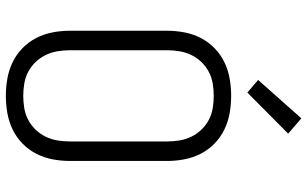

<svg xmlns="http://www.w3.org/2000/svg" viewBox="-212 -804 1025 640"><g transform="rotate(90 300.0 -484.5)"><path d="M300 8Q271 8 242.5 3Q214 -2 188 -14.5Q162 -27 141 -47.5Q120 -68 107 -93.5Q94 -119 88.5 -147.5Q83 -176 83 -205V-530Q83 -559 88.5 -587.5Q94 -616 107 -641.5Q120 -667 141 -687.5Q162 -708 188 -720.5Q214 -733 242.5 -738Q271 -743 300 -743Q329 -743 357.5 -738Q386 -733 412 -720.5Q438 -708 459 -687.5Q480 -667 493 -641.5Q506 -616 511.5 -587.5Q517 -559 517 -530V-205Q517 -176 511.5 -147.5Q506 -119 493 -93.5Q480 -68 459 -47.5Q438 -27 412 -14.5Q386 -2 357.5 3Q329 8 300 8ZM300 -50Q321 -50 341.5 -53.5Q362 -57 380 -66.5Q398 -76 412.5 -91Q427 -106 436 -124.5Q445 -143 448.5 -163.5Q452 -184 452 -205V-530Q452 -551 448.5 -571.5Q445 -592 436 -610.5Q427 -629 412.5 -644Q398 -659 380 -668.5Q362 -678 341.5 -681.5Q321 -685 300 -685Q279 -685 258.5 -681.5Q238 -678 220 -668.5Q202 -659 187.5 -644Q173 -629 164 -610.5Q155 -592 151.5 -571.5Q148 -551 148 -530V-205Q148 -184 151.5 -163.5Q155 -143 164 -124.5Q173 -106 187.5 -91Q202 -76 220 -66.5Q238 -57 258.5 -53.5Q279 -50 300 -50ZM289 -797 247 -833 375 -977 426 -933Z"/></g></svg>

Font: Iosevka Aile Light
Style: Regular
Weight: 300
Designer: Belleve Invis
Foundry: Belleve Invis
Version: Version 27.3.5; ttfautohint (v1.8.4)